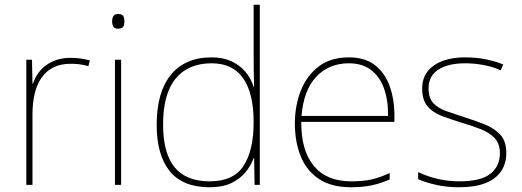

<svg xmlns="http://www.w3.org/2000/svg" viewBox="-20 -780 2203 810"><path d="M278 -536Q302 -536 321.5 -533Q341 -530 359 -525L353 -501Q334 -506 317.5 -508.5Q301 -511 278 -511Q236 -511 206 -496Q176 -481 156 -453Q136 -425 126.5 -385.5Q117 -346 117 -297V0H91V-528H115L117 -427H119Q129 -458 150 -482.5Q171 -507 203.5 -521.5Q236 -536 278 -536Z M491 -528V0H465V-528ZM478 -721Q496 -721 500.5 -711.5Q505 -702 505 -690Q505 -677 500.5 -668Q496 -659 478 -659Q463 -659 458 -668Q453 -677 453 -690Q453 -702 458 -711.5Q463 -721 478 -721Z M865 10Q751 10 696 -58Q641 -126 641 -254Q641 -391 701 -464.5Q761 -538 873 -538Q921 -538 956.5 -521.5Q992 -505 1015.5 -477Q1039 -449 1050 -414H1052Q1051 -448 1050.5 -480Q1050 -512 1050 -543V-760H1076V0H1054L1052 -113H1050Q1038 -80 1014.5 -52Q991 -24 954.5 -7Q918 10 865 10ZM865 -15Q965 -15 1007.5 -80.5Q1050 -146 1050 -263V-266Q1050 -386 1006 -449.5Q962 -513 873 -513Q774 -513 721 -448.5Q668 -384 668 -254Q668 -134 716.5 -74.5Q765 -15 865 -15Z M1452 -538Q1520 -538 1562 -505Q1604 -472 1624 -416.5Q1644 -361 1644 -291V-266H1251Q1250 -145 1304 -80Q1358 -15 1461 -15Q1509 -15 1543.5 -22Q1578 -29 1624 -50V-23Q1586 -6 1547.5 2Q1509 10 1461 10Q1378 10 1325.5 -25Q1273 -60 1248.5 -121Q1224 -182 1224 -259Q1224 -334 1249 -397.5Q1274 -461 1324.5 -499.5Q1375 -538 1452 -538ZM1452 -513Q1368 -513 1314.5 -456.5Q1261 -400 1252 -291H1617Q1618 -357 1600 -407Q1582 -457 1545 -485Q1508 -513 1452 -513Z M2116 -134Q2116 -90 2094 -57.5Q2072 -25 2028 -7.5Q1984 10 1918 10Q1863 10 1818 -0.5Q1773 -11 1744 -24V-54Q1784 -35 1828 -25Q1872 -15 1918 -15Q2009 -15 2049 -47Q2089 -79 2089 -134Q2089 -173 2067.5 -196.5Q2046 -220 2009.5 -234.5Q1973 -249 1929 -262Q1883 -276 1844.5 -290.5Q1806 -305 1783.5 -331.5Q1761 -358 1761 -407Q1761 -469 1810 -503.5Q1859 -538 1943 -538Q1990 -538 2031 -529.5Q2072 -521 2103 -508L2092 -483Q2064 -497 2023.5 -505Q1983 -513 1943 -513Q1871 -513 1829.5 -486.5Q1788 -460 1788 -407Q1788 -366 1808.5 -344.5Q1829 -323 1863.5 -311Q1898 -299 1938 -286Q1982 -272 2023 -256Q2064 -240 2090 -212.5Q2116 -185 2116 -134Z"/></svg>

Font: Noto Sans Armenian Thin
Style: Regular
Weight: 250
Version: Version 2.007